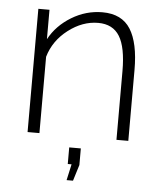

<svg xmlns="http://www.w3.org/2000/svg" viewBox="-52 -574 680 807"><g transform="rotate(5 288.0 -171.0)"><path d="M286 187H259L274 119H258V49H307V119ZM503 -299V0H453V-290Q453 -390 424.5 -436.5Q396 -483 334 -483Q268 -483 208 -437Q148 -391 128 -322V0H78V-520H125V-396Q157 -455 218 -492Q279 -529 348 -529Q430 -529 466.5 -471Q503 -413 503 -299Z"/></g></svg>

Font: Raleway
Style: Light
Weight: 300
Designer: Matt McInerney, Pablo Impallari, Rodrigo Fuenzalida
Foundry: Matt McInerney, Pablo Impallari, Rodrigo Fuenzalida
Version: Version 3.000